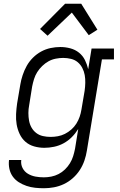

<svg xmlns="http://www.w3.org/2000/svg" viewBox="-20 -778 640 1021"><path d="M214 223Q190 223 166.5 220.5Q143 218 121 210.5Q99 203 80 191Q61 179 48 161Q35 143 30 120Q25 97 28 73H93Q90 96 100 115.5Q110 135 128.5 146Q147 157 168.5 161Q190 165 213 165Q233 165 253 161Q273 157 291.5 147.5Q310 138 325.5 123Q341 108 352 90Q363 72 369 52.5Q375 33 379 13L396 -92Q381 -68 361.5 -48.5Q342 -29 318 -16Q294 -3 267.5 2.5Q241 8 216 8Q188 8 161.5 0.5Q135 -7 115.5 -24Q96 -41 84.5 -65.5Q73 -90 68.5 -116.5Q64 -143 65.5 -171.5Q67 -200 71 -228L88 -328Q92 -353 100.5 -378.5Q109 -404 122 -427.5Q135 -451 155 -471Q175 -491 199 -504Q223 -517 249 -522.5Q275 -528 301 -528Q328 -528 354 -521Q380 -514 400 -498Q420 -482 431.5 -459Q443 -436 449 -410L467 -520H586V-462H522L442 23Q438 49 429 75.5Q420 102 404.5 126Q389 150 367 169.5Q345 189 319.5 201Q294 213 267 218Q240 223 214 223ZM249 -50Q268 -50 287.5 -53.5Q307 -57 325 -66Q343 -75 359 -89Q375 -103 386 -120.5Q397 -138 403.5 -157Q410 -176 413 -195L430 -295Q433 -316 433.5 -337.5Q434 -359 430.5 -379Q427 -399 417.5 -417Q408 -435 393 -447.5Q378 -460 357.5 -465Q337 -470 316 -470Q297 -470 276.5 -466Q256 -462 238 -452Q220 -442 204.5 -427Q189 -412 178 -394.5Q167 -377 161 -357.5Q155 -338 151 -318L135 -218Q131 -198 131 -177Q131 -156 134.5 -136.5Q138 -117 147.5 -100Q157 -83 172.5 -71Q188 -59 208 -54.5Q228 -50 249 -50ZM233 -588 193 -624 326 -758H412L498 -620L452 -591L362 -711Z"/></svg>

Font: Iosevka Etoile Light
Style: Italic
Weight: 300
Italic angle: -9°
Designer: Belleve Invis
Foundry: Belleve Invis
Version: Version 22.1.2; ttfautohint (v1.8.4)